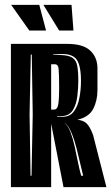

<svg xmlns="http://www.w3.org/2000/svg" viewBox="-20 -772 459 792"><path d="M25 0V-591H257Q323 -591 352.5 -563Q382 -535 382 -490V-400Q382 -357 364.5 -323Q347 -289 299 -278Q323 -276 337 -263Q351 -250 364 -215L419 0H242L191 -262V0ZM215 -290H237Q268 -290 284.5 -312Q301 -334 307.5 -368Q314 -402 314 -438Q314 -502 296 -526.5Q278 -551 231 -549L199 -548V-546L231 -545Q263 -544 278.5 -534Q294 -524 298.5 -501Q303 -478 303 -438Q303 -409 299 -375.5Q295 -342 281 -318.5Q267 -295 237 -293L215 -292ZM106 -47H110L115 -300L111 -547H107L102 -300ZM191 -320H203Q217 -320 220.5 -342.5Q224 -365 224 -408Q224 -436 223.5 -455Q223 -474 222 -485Q221 -507 206 -507H191ZM315 -47H323Q319 -62 312 -93Q305 -124 296 -159.5Q287 -195 275 -224Q263 -253 247 -265H246Q261 -253 271 -226.5Q281 -200 288 -167.5Q295 -135 301.5 -103Q308 -71 315 -47ZM101 -646 26 -752H142L170 -646ZM224 -646 159 -752H275L283 -646Z"/></svg>

Font: Alumni Sans Inline One
Style: Regular
Weight: 400
Designer: Robert E. Leuschke
Foundry: Robert E. Leuschke
Version: Version 1.100; ttfautohint (v1.8.3)